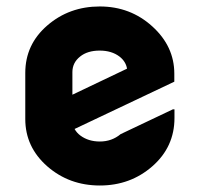

<svg xmlns="http://www.w3.org/2000/svg" viewBox="-20 -567 621 597"><path d="M127 -49.8Q58.6 -109.9 58.6 -196.8V-340.3Q58.6 -428.7 127 -487.8Q195.3 -546.9 290.3 -546.9Q385.3 -546.9 453.6 -484.9Q522 -422.9 522 -337.9V-313L211.9 -166Q218.3 -154.3 230 -145.5Q254.9 -127 290.5 -127Q327.6 -127 355 -149.9L517.6 -227.1H522.5V-200.2Q522.5 -110.4 454.1 -50.3Q385.7 9.8 290.5 9.8Q195.3 9.8 127 -49.8ZM205.1 -272.5 375 -353.5Q371.1 -376 351.6 -391.1Q327.1 -409.7 290 -409.7Q252 -409.7 229 -391.1Q205.1 -372.1 205.1 -342.8Z"/></svg>

Font: Nova Round
Style: Bold
Weight: 700
Designer: Wojciech Kalinowski "wmk69" (wmk69@o2.pl)
Foundry: Wojciech Kalinowski "wmk69" (wmk69@o2.pl)
Version: Version 3.1.0; 2021-05-23